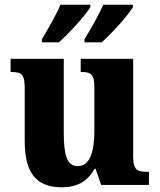

<svg xmlns="http://www.w3.org/2000/svg" viewBox="-20 -786 678 816"><path d="M339 -619V-606H412C454 -643 525 -721 545 -756V-766H419C399 -721 366 -663 339 -619ZM158 -619V-606H230C272 -643 344 -721 364 -756V-766H237C218 -721 184 -663 158 -619ZM243 10C309 10 353 -16 382 -69H386L410 0H613V-56H603C569 -56 546 -60 546 -118V-536H323V-480H326C360 -480 381 -475 381 -418V-230C381 -138 361 -80 310 -80C263 -80 251 -132 251 -222V-536H25V-480H29C76 -480 85 -466 85 -409V-188C85 -54 131 10 243 10Z"/></svg>

Font: Noto Serif Devanagari SemiCondensed ExtraBold
Style: Regular
Weight: 800
Width: 4
Designer: Universal Thirst, Indian Type Foundry and the Monotype Design Team
Foundry: Monotype Imaging Inc.
Version: Version 2.004